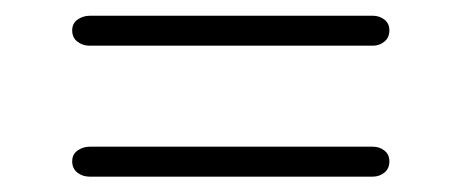

<svg xmlns="http://www.w3.org/2000/svg" viewBox="-20 -468 594 250"><path d="M74 -428.5Q74 -437.5 81 -442.5Q88 -447.5 97 -447.5H465.5Q474 -447.5 480.5 -442.5Q487 -437.5 487 -428.5Q487 -419 480.5 -413.8Q474 -408.5 465.5 -408.5H96.5Q87.5 -408.5 80.8 -413.8Q74 -419 74 -428.5ZM74 -258Q74 -267 81 -272Q88 -277 97 -277H465.5Q474 -277 480.5 -272Q487 -267 487 -258Q487 -248.5 480.5 -243.2Q474 -238 465.5 -238H96.5Q87.5 -238 80.8 -243.2Q74 -248.5 74 -258Z"/></svg>

Font: Fraunces 9pt S000 Light
Style: Regular
Weight: 300
Version: Version 1.000; ttfautohint (v1.8.3)